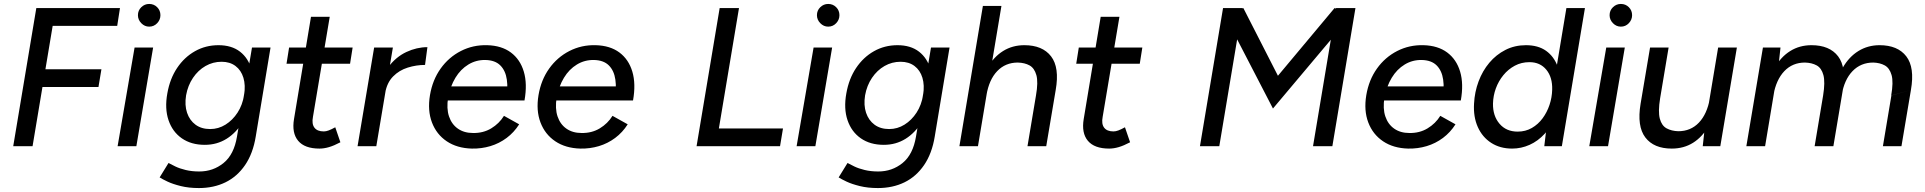

<svg xmlns="http://www.w3.org/2000/svg" viewBox="-20 -741 9753 973"><path d="M47 0 164 -700H262L145 0ZM182 -300 198 -390H494L479 -300ZM235 -610 249 -700H588L574 -610Z M576 0 662 -500H756L671 0ZM736 -606Q713 -606 696 -623.5Q679 -641 679 -664Q679 -688 696 -704.5Q713 -721 736 -721Q760 -721 776.5 -704.5Q793 -688 793 -664Q793 -641 776.5 -623.5Q760 -606 736 -606Z M988 212Q937 212 896.5 202Q856 192 829.5 179.5Q803 167 789 158L834 85Q847 92 868.5 102.5Q890 113 921 120.5Q952 128 990 128Q1060 128 1113 85Q1166 42 1181 -49L1257 -500H1351L1276 -49Q1262 37 1222 95.5Q1182 154 1122.5 183Q1063 212 988 212ZM1018 -7Q949 -7 901.5 -40Q854 -73 834 -132Q814 -191 828 -268Q841 -342 877.5 -396.5Q914 -451 968 -481.5Q1022 -512 1087 -512Q1154 -512 1196.5 -479Q1239 -446 1255 -387.5Q1271 -329 1258 -253Q1245 -180 1211 -124Q1177 -68 1128 -37.5Q1079 -7 1018 -7ZM1045 -87Q1087 -87 1123 -109.5Q1159 -132 1184 -170.5Q1209 -209 1217 -260Q1225 -309 1213.5 -347Q1202 -385 1173.5 -406.5Q1145 -428 1103 -428Q1059 -428 1021.5 -406.5Q984 -385 958 -346.5Q932 -308 923 -258Q915 -208 928 -169.5Q941 -131 971 -109Q1001 -87 1045 -87Z M1599 12Q1524 12 1491 -27.5Q1458 -67 1470 -138L1556 -656H1651L1566 -149Q1559 -113 1573.5 -94Q1588 -75 1621 -75Q1632 -75 1645.5 -80Q1659 -85 1679 -96L1705 -20Q1673 -3 1647.5 4.5Q1622 12 1599 12ZM1432 -418 1445 -500H1767L1754 -418Z M1792 0 1876 -500H1971L1887 0ZM1895 -269Q1909 -350 1948 -401.5Q1987 -453 2039.5 -477.5Q2092 -502 2146 -502L2134 -412Q2090 -412 2046.5 -398.5Q2003 -385 1972 -353.5Q1941 -322 1932 -270Z M2371 12Q2296 10 2244 -25Q2192 -60 2169 -120.5Q2146 -181 2159 -259Q2172 -336 2213 -393.5Q2254 -451 2315.5 -482.5Q2377 -514 2449 -512Q2522 -510 2569 -475Q2616 -440 2634.5 -378Q2653 -316 2638 -232H2545Q2555 -292 2548.5 -337.5Q2542 -383 2515.5 -409.5Q2489 -436 2440 -437Q2393 -438 2353.5 -414Q2314 -390 2288 -347Q2262 -304 2251 -247Q2242 -191 2255.5 -151Q2269 -111 2300.5 -89Q2332 -67 2377 -67Q2429 -66 2469.5 -90.5Q2510 -115 2534 -154L2611 -111Q2585 -70 2547.5 -42Q2510 -14 2465 -0.5Q2420 13 2371 12ZM2218 -232 2225 -303H2592L2586 -232Z M2921 12Q2846 10 2794 -25Q2742 -60 2719 -120.5Q2696 -181 2709 -259Q2722 -336 2763 -393.5Q2804 -451 2865.5 -482.5Q2927 -514 2999 -512Q3072 -510 3119 -475Q3166 -440 3184.5 -378Q3203 -316 3188 -232H3095Q3105 -292 3098.5 -337.5Q3092 -383 3065.5 -409.5Q3039 -436 2990 -437Q2943 -438 2903.5 -414Q2864 -390 2838 -347Q2812 -304 2801 -247Q2792 -191 2805.5 -151Q2819 -111 2850.5 -89Q2882 -67 2927 -67Q2979 -66 3019.5 -90.5Q3060 -115 3084 -154L3161 -111Q3135 -70 3097.5 -42Q3060 -14 3015 -0.5Q2970 13 2921 12ZM2768 -232 2775 -303H3142L3136 -232Z M3510 0 3627 -700H3725L3608 0ZM3585 0 3600 -90H3948L3933 0Z M4017 0 4103 -500H4197L4112 0ZM4177 -606Q4154 -606 4137 -623.5Q4120 -641 4120 -664Q4120 -688 4137 -704.5Q4154 -721 4177 -721Q4201 -721 4217.5 -704.5Q4234 -688 4234 -664Q4234 -641 4217.5 -623.5Q4201 -606 4177 -606Z M4429 212Q4378 212 4337.5 202Q4297 192 4270.5 179.5Q4244 167 4230 158L4275 85Q4288 92 4309.5 102.5Q4331 113 4362 120.5Q4393 128 4431 128Q4501 128 4554 85Q4607 42 4622 -49L4698 -500H4792L4717 -49Q4703 37 4663 95.5Q4623 154 4563.5 183Q4504 212 4429 212ZM4459 -7Q4390 -7 4342.5 -40Q4295 -73 4275 -132Q4255 -191 4269 -268Q4282 -342 4318.5 -396.5Q4355 -451 4409 -481.5Q4463 -512 4528 -512Q4595 -512 4637.5 -479Q4680 -446 4696 -387.5Q4712 -329 4699 -253Q4686 -180 4652 -124Q4618 -68 4569 -37.5Q4520 -7 4459 -7ZM4486 -87Q4528 -87 4564 -109.5Q4600 -132 4625 -170.5Q4650 -209 4658 -260Q4666 -309 4654.5 -347Q4643 -385 4614.5 -406.5Q4586 -428 4544 -428Q4500 -428 4462.5 -406.5Q4425 -385 4399 -346.5Q4373 -308 4364 -258Q4356 -208 4369 -169.5Q4382 -131 4412 -109Q4442 -87 4486 -87Z M4842 0 4961 -711H5055L4936 0ZM5187 0 5230 -257 5330 -285 5282 0ZM5230 -257Q5242 -325 5232 -360.5Q5222 -396 5197.5 -409.5Q5173 -423 5138 -424Q5075 -424 5033.5 -380.5Q4992 -337 4979 -258L4938 -261Q4952 -341 4984 -397Q5016 -453 5063.5 -482.5Q5111 -512 5171 -512Q5263 -512 5306.5 -455.5Q5350 -399 5330 -285Z M5601 12Q5526 12 5493 -27.5Q5460 -67 5472 -138L5558 -656H5653L5568 -149Q5561 -113 5575.5 -94Q5590 -75 5623 -75Q5634 -75 5647.5 -80Q5661 -85 5681 -96L5707 -20Q5675 -3 5649.5 4.5Q5624 12 5601 12ZM5434 -418 5447 -500H5769L5756 -418Z M6061 0 6178 -700H6276L6159 0ZM6431 -191 6184 -668 6229 -686 6281 -700 6493 -285ZM6431 -191 6396 -285 6743 -700 6793 -686 6833 -669ZM6634 0 6751 -700H6849L6732 0Z M7116 12Q7041 10 6989 -25Q6937 -60 6914 -120.5Q6891 -181 6904 -259Q6917 -336 6958 -393.5Q6999 -451 7060.5 -482.5Q7122 -514 7194 -512Q7267 -510 7314 -475Q7361 -440 7379.5 -378Q7398 -316 7383 -232H7290Q7300 -292 7293.5 -337.5Q7287 -383 7260.5 -409.5Q7234 -436 7185 -437Q7138 -438 7098.5 -414Q7059 -390 7033 -347Q7007 -304 6996 -247Q6987 -191 7000.5 -151Q7014 -111 7045.5 -89Q7077 -67 7122 -67Q7174 -66 7214.5 -90.5Q7255 -115 7279 -154L7356 -111Q7330 -70 7292.5 -42Q7255 -14 7210 -0.5Q7165 13 7116 12ZM6963 -232 6970 -303H7337L7331 -232Z M7806 0 7817 -93 7918 -700H8012L7895 0ZM7643 12Q7582 12 7537 -17Q7492 -46 7469 -97.5Q7446 -149 7450 -216Q7453 -275 7473 -328.5Q7493 -382 7527.5 -423Q7562 -464 7609 -488Q7656 -512 7713 -512Q7775 -512 7815 -483.5Q7855 -455 7873.5 -404.5Q7892 -354 7888 -286Q7885 -213 7864 -157Q7843 -101 7808.5 -63.5Q7774 -26 7731.5 -7Q7689 12 7643 12ZM7671 -74Q7711 -74 7743 -92.5Q7775 -111 7797.5 -141.5Q7820 -172 7832.5 -209.5Q7845 -247 7846 -286Q7848 -349 7816.5 -387.5Q7785 -426 7731 -426Q7690 -426 7656.5 -408Q7623 -390 7598.5 -360Q7574 -330 7560.5 -293Q7547 -256 7546 -216Q7545 -154 7579 -114Q7613 -74 7671 -74Z M8034 0 8120 -500H8214L8129 0ZM8194 -606Q8171 -606 8154 -623.5Q8137 -641 8137 -664Q8137 -688 8154 -704.5Q8171 -721 8194 -721Q8218 -721 8234.5 -704.5Q8251 -688 8251 -664Q8251 -641 8234.5 -623.5Q8218 -606 8194 -606Z M8609 0 8619 -92 8687 -500H8782L8698 0ZM8294 -215 8342 -500H8436L8393 -243ZM8393 -243Q8382 -175 8391.5 -139.5Q8401 -104 8426 -90.5Q8451 -77 8485 -76Q8548 -76 8589.5 -119.5Q8631 -163 8645 -242L8685 -239Q8672 -159 8639.5 -103Q8607 -47 8560 -17.5Q8513 12 8452 12Q8361 12 8318 -44.5Q8275 -101 8294 -215Z M8830 0 8914 -500H9003L8993 -408L8925 0ZM9176 0 9219 -257 9319 -286 9271 0ZM9522 0 9565 -257 9664 -285 9616 0ZM9219 -257Q9230 -325 9220.5 -360.5Q9211 -396 9186.5 -409.5Q9162 -423 9127 -424Q9064 -424 9022.5 -380.5Q8981 -337 8967 -258L8927 -261Q8941 -341 8973 -397Q9005 -453 9052.5 -482.5Q9100 -512 9160 -512Q9252 -512 9295 -455.5Q9338 -399 9318 -285ZM9564 -257Q9576 -325 9566 -360.5Q9556 -396 9531.5 -409.5Q9507 -423 9473 -424Q9410 -424 9368 -380.5Q9326 -337 9313 -258L9272 -261Q9286 -341 9318 -397Q9350 -453 9398 -482.5Q9446 -512 9505 -512Q9597 -512 9640.5 -455.5Q9684 -399 9664 -285Z"/></svg>

Font: Figtree Light Medium
Style: Italic
Weight: 500
Italic angle: -9.5°
Version: Version 2.000